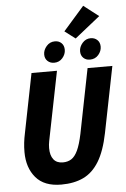

<svg xmlns="http://www.w3.org/2000/svg" viewBox="-65 -1061 735 1119"><g transform="rotate(-5 302.0 -501.5)"><path d="M248 12Q148 12 99 -46Q50 -104 50 -195Q50 -224 53 -250Q56 -276 62 -304L131 -651H280L207 -286Q203 -266 199 -246Q195 -226 195 -206Q195 -163 213.5 -139.5Q232 -116 268 -116Q297 -116 318 -129.5Q339 -143 355 -177Q371 -211 384 -273L459 -651H604L527 -265Q506 -161 469 -100.5Q432 -40 377.5 -14Q323 12 248 12ZM268 -699Q245 -699 229.5 -713.5Q214 -728 214 -752Q214 -778 233.5 -800.5Q253 -823 283 -823Q306 -823 321 -808.5Q336 -794 336 -769Q336 -743 317 -721Q298 -699 268 -699ZM477 -699Q454 -699 439 -713.5Q424 -728 424 -752Q424 -778 443.5 -800.5Q463 -823 492 -823Q515 -823 530.5 -808.5Q546 -794 546 -769Q546 -743 527 -721Q508 -699 477 -699ZM405 -829 343 -876 465 -1015 553 -947Z"/></g></svg>

Font: Source Code Pro ExtraLight ExtraBold
Style: Italic
Weight: 800
Italic angle: -11°
Monospace: yes
Version: Version 1.016;hotconv 1.0.116;makeotfexe 2.5.65601